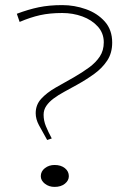

<svg xmlns="http://www.w3.org/2000/svg" viewBox="-20 -720 493 753"><path d="M194 13Q172 13 156 0.5Q140 -12 140 -29Q140 -48 156 -60.5Q172 -73 194 -73Q219 -73 234.5 -60.5Q250 -48 250 -29Q250 -12 234.5 0.5Q219 13 194 13ZM46 -666Q91 -683 132 -691.5Q173 -700 224 -700Q272 -700 317 -684Q362 -668 391 -635.5Q420 -603 420 -553Q420 -512 400.5 -482.5Q381 -453 350 -430.5Q319 -408 283 -388Q256 -373 232 -360Q208 -347 190 -333.5Q172 -320 161.5 -304.5Q151 -289 151 -270Q151 -247 160 -225Q169 -203 183 -177L165 -171Q145 -206 132.5 -229.5Q120 -253 120 -276Q120 -309 141.5 -332.5Q163 -356 197.5 -376Q232 -396 270 -417Q303 -436 329.5 -455.5Q356 -475 371.5 -498.5Q387 -522 387 -554Q387 -590 363.5 -616Q340 -642 303 -655.5Q266 -669 224 -669Q175 -669 137 -660.5Q99 -652 57 -634Z"/></svg>

Font: BioRhyme ExtraBold ExtraLight
Style: Regular
Weight: 250
Version: Version 1.600;gftools[0.9.33]